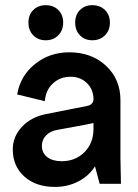

<svg xmlns="http://www.w3.org/2000/svg" viewBox="-20 -716 538 748"><path d="M193.8 12.2Q120.1 12.2 75 -28.1Q29.8 -68.4 29.8 -133.8Q29.8 -184.1 65.9 -222.4Q102.1 -260.7 161.1 -272L318.8 -303.2Q330.1 -304.7 337.2 -312Q344.2 -319.3 344.2 -329.1Q344.2 -367.2 318.8 -392.1Q293.5 -417 254.9 -417Q213.9 -417 185.8 -390.6Q157.7 -364.3 154.8 -321.8L46.9 -348.1Q59.1 -420.4 116 -466.3Q172.9 -512.2 250 -512.2Q336.9 -512.2 393.1 -459.7Q449.2 -407.2 449.2 -326.2V-100.1L451.2 0H368.2L350.1 -67.9Q326.7 -30.8 285.4 -9.3Q244.1 12.2 193.8 12.2ZM339.8 -695.8Q370.1 -695.8 389.2 -676.8Q408.2 -657.7 408.2 -627.9Q408.2 -597.7 388.9 -578.4Q369.6 -559.1 339.8 -559.1Q310.1 -559.1 291.5 -578.4Q272.9 -597.7 272.9 -627.9Q272.9 -658.2 291.5 -677Q310.1 -695.8 339.8 -695.8ZM158.2 -695.8Q188.5 -695.8 207.3 -677Q226.1 -658.2 226.1 -627.9Q226.1 -597.7 207 -578.4Q188 -559.1 158.2 -559.1Q128.4 -559.1 109.6 -578.4Q90.8 -597.7 90.8 -627.9Q90.8 -658.2 109.6 -677Q128.4 -695.8 158.2 -695.8ZM143.1 -147.9Q143.1 -120.6 163.8 -104.2Q184.6 -87.9 220.2 -87.9Q273.4 -87.9 308.8 -123Q344.2 -158.2 344.2 -213.9V-236.8Q340.8 -236.3 329.6 -233.6Q318.4 -231 312 -230L203.1 -210Q175.3 -205.1 159.2 -188.2Q143.1 -171.4 143.1 -147.9Z"/></svg>

Font: Apfel Grotezk Mittel
Style: Regular
Weight: 500
Designer: Luigi Gorlero
Foundry: © 2023, Luigi Gorlero & Collletttivo
Version: Version 2.000;Glyphs 3.2 (3217)